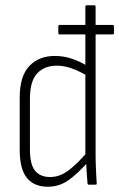

<svg xmlns="http://www.w3.org/2000/svg" viewBox="-20 -703 454 731"><path d="M207 -572Q202 -572 202 -578V-602Q202 -608 207 -608H409Q414 -608 414 -602V-578Q414 -572 409 -572H344ZM162 8Q110 8 82.5 -25.5Q55 -59 55 -133V-331Q55 -413 91.5 -451.5Q128 -490 189 -490Q223 -490 255 -479Q287 -468 315 -450L316 -412Q283 -432 253.5 -442.5Q224 -453 196 -453Q149 -453 121.5 -423.5Q94 -394 94 -327V-134Q94 -77 113.5 -53Q133 -29 171 -29Q208 -29 242 -55Q276 -81 313 -125L314 -85Q275 -41 240 -16.5Q205 8 162 8ZM318 0Q313 0 313 -6Q311 -29 309.5 -54.5Q308 -80 308 -98L305 -109V-677Q305 -683 311 -683H339Q344 -683 344 -677V-113Q344 -83 345.5 -55.5Q347 -28 348 -7Q350 0 344 0Z"/></svg>

Font: Sofia Sans Condensed ExtraLight
Style: Regular
Weight: 250
Version: Version 4.100